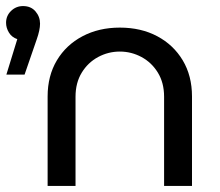

<svg xmlns="http://www.w3.org/2000/svg" viewBox="-25 -613 726 633"><path d="M132 0V-295Q132 -363 162.5 -414Q193 -465 247 -493.5Q301 -522 370 -522Q440 -522 493.5 -493.5Q547 -465 577.5 -414Q608 -363 608 -295V0H516V-294Q516 -340 495.5 -373.5Q475 -407 441.5 -425Q408 -443 370 -443Q332 -443 298.5 -425Q265 -407 244.5 -373.5Q224 -340 224 -294V0ZM-4 -367 32 -484Q14 -490 4.5 -505.5Q-5 -521 -5 -538Q-5 -561 11.5 -577Q28 -593 51 -593Q77 -593 92 -575.5Q107 -558 107 -535Q107 -514 96 -483L56 -367Z"/></svg>

Font: MuseoModerno
Style: Regular
Weight: 400
Designer: Pablo Cosgaya, Héctor Gatti, Marcela Romero, and the Authors of The MuseoModerno Project.
Foundry: Omnibus-Type Team
Version: Version 1.001